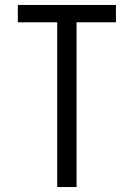

<svg xmlns="http://www.w3.org/2000/svg" viewBox="-20 -755 540 775"><path d="M211 0V-665H52V-735H448V-665H289V0Z"/></svg>

Font: Zed Mono
Style: Regular
Weight: 400
Monospace: yes
Designer: Belleve Invis
Foundry: Belleve Invis
Version: Version 1.0.0; ttfautohint (v1.8.4)